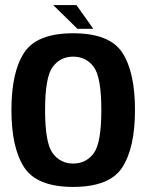

<svg xmlns="http://www.w3.org/2000/svg" viewBox="-20 -732 586 756"><path d="M268 4Q411.5 4 461.5 -73Q511.5 -150 511.5 -299Q511.5 -448.5 461.5 -524.8Q411.5 -601 268 -601Q125.5 -601 75.2 -524.8Q25 -448.5 25 -299Q25 -150 75.2 -73Q125.5 4 268 4ZM268 -88Q218 -88 187.8 -128.2Q157.5 -168.5 157.5 -298.5Q157.5 -429 187.8 -469Q218 -509 268 -509Q318.5 -509 348.8 -469Q379 -429 379 -298.5Q379 -168.5 348.8 -128.2Q318.5 -88 268 -88ZM285 -618.5H347.5L281 -712H189.5Z"/></svg>

Font: Anybody SemiCondensed SemiBold
Style: Regular
Weight: 600
Width: 4
Version: Version 1.113;gftools[0.9.25]